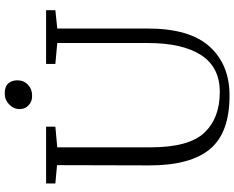

<svg xmlns="http://www.w3.org/2000/svg" viewBox="-109 -863 986 808"><g transform="rotate(-90 384.0 -459.0)"><path d="M16 0ZM745 -719 668 -711V-331Q668 -154 592 -70Q516 14 386 14Q229 14 160.5 -68.5Q92 -151 92 -322L93 -712L16 -719V-758H255V-719L168 -711V-319Q168 -157 229.5 -92Q291 -27 401 -27Q505 -27 556 -105.5Q607 -184 607 -331V-711L519 -719V-758H745ZM397 -932Q424 -932 437 -917Q450 -902 450 -879Q450 -852 431.5 -834.5Q413 -817 388 -817H385H382Q361 -817 345 -831.5Q329 -846 329 -869Q329 -895 348.5 -913.5Q368 -932 392 -932H395H398Z"/></g></svg>

Font: Martel Light
Style: Regular
Weight: 300
Designer: Dan Reynolds
Foundry: Dan Reynolds
Version: Version 1.001; ttfautohint (v1.1) -l 5 -r 5 -G 72 -x 0 -D la